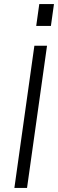

<svg xmlns="http://www.w3.org/2000/svg" viewBox="-20 -921 284 941"><path d="M148.5 -697H210.5L112.5 0H50.5ZM172.5 -901H244.5L229.5 -794H157.5Z"/></svg>

Font: HK Grotesk Light
Style: Italic
Weight: 300
Italic angle: -16°
Designer: Alfredo Marco Pradil
Foundry: Hanken Design Co.
Version: Version 3.001